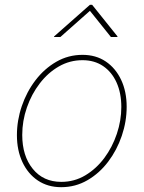

<svg xmlns="http://www.w3.org/2000/svg" viewBox="-20 -778 605 809"><path d="M237.8 10.7Q181.6 10.7 139.6 -17.3Q97.7 -45.4 74.5 -95Q51.3 -144.5 51.3 -208.5Q51.3 -270.5 71.8 -330.8Q92.3 -391.1 129.4 -439.7Q166.5 -488.3 217 -517.6Q267.6 -546.9 327.6 -546.9Q384.3 -546.9 425.8 -518.8Q467.3 -490.7 490.5 -441.4Q513.7 -392.1 513.7 -328.1Q513.7 -266.1 493.2 -205.8Q472.7 -145.5 435.8 -96.7Q398.9 -47.9 348.4 -18.6Q297.9 10.7 237.8 10.7ZM238.3 -11.7Q293.5 -11.7 339.6 -39.3Q385.7 -66.9 419.7 -112.5Q453.6 -158.2 472.4 -214.4Q491.2 -270.5 491.2 -327.1Q491.2 -385.7 471.2 -430.2Q451.2 -474.6 414.6 -499.5Q377.9 -524.4 327.6 -524.4Q273.9 -524.4 228 -498Q182.1 -471.7 147.5 -426.5Q112.8 -381.3 93.3 -325Q73.7 -268.6 73.7 -209.5Q73.7 -121.1 118.2 -66.4Q162.6 -11.7 238.3 -11.7ZM234.4 -622.1H207.5L208 -624.5L358.9 -757.8H368.2L475.1 -624.5L474.6 -622.1H447.3L358.9 -732.4Z"/></svg>

Font: Inter 18pt Thin
Style: Italic
Weight: 250
Italic angle: -9.3988°
Version: Version 4.001;git-66647c0bb